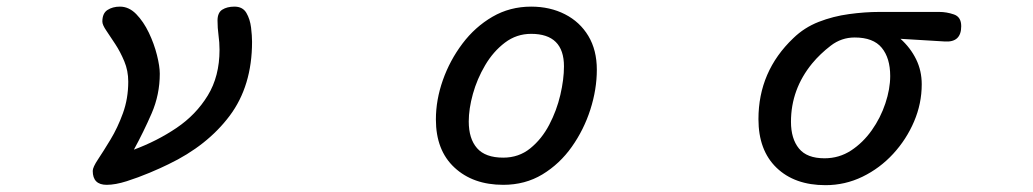

<svg xmlns="http://www.w3.org/2000/svg" viewBox="-20 -541 3040 565"><path d="M293.9 2.9Q252.9 2.9 252.9 -38.1Q252.9 -48.8 268.6 -72.3Q284.2 -95.7 305.2 -130.4Q326.2 -165 341.8 -208Q357.4 -251 357.4 -300.8Q357.4 -333 345.7 -360.8Q334 -388.7 319.3 -411.1Q304.7 -433.6 293 -450.7Q281.2 -467.8 281.2 -477.5Q281.2 -502 296.4 -511.7Q311.5 -521.5 333 -521.5Q359.4 -521.5 380.9 -499.5Q402.3 -477.5 418 -444.8Q433.6 -412.1 441.9 -378.9Q450.2 -345.7 450.2 -324.2Q450.2 -262.7 426.3 -207.5Q402.3 -152.3 374 -100.6Q442.4 -126 499.5 -164.6Q556.6 -203.1 591.3 -259.8Q626 -316.4 626 -394.5Q626 -416 623 -437.5Q620.1 -459 620.1 -480.5Q620.1 -503.9 634.3 -512.7Q648.4 -521.5 669.9 -521.5Q694.3 -521.5 705.1 -502.9Q715.8 -484.4 718.8 -460Q721.7 -435.5 721.7 -418Q721.7 -288.1 655.8 -200.2Q589.8 -112.3 475.6 -57.6Q454.1 -46.9 420.4 -32.7Q386.7 -18.6 353 -7.8Q319.3 2.9 293.9 2.9Z M1460.9 2.9Q1372.1 2.9 1317.4 -47.9Q1262.7 -98.6 1262.7 -189.5Q1262.7 -247.1 1283.2 -305.2Q1303.7 -363.3 1340.8 -412.6Q1377.9 -461.9 1429.2 -491.7Q1480.5 -521.5 1543 -521.5Q1598.6 -521.5 1642.6 -499Q1686.5 -476.6 1711.4 -435.1Q1736.3 -393.6 1736.3 -335.9Q1736.3 -278.3 1717.3 -218.8Q1698.2 -159.2 1662.6 -108.9Q1627 -58.6 1576.2 -27.8Q1525.4 2.9 1460.9 2.9ZM1460.9 -77.1Q1506.8 -77.1 1540.5 -104.5Q1574.2 -131.8 1596.2 -173.8Q1618.2 -215.8 1628.9 -261.7Q1639.6 -307.6 1639.6 -345.7Q1639.6 -441.4 1543 -441.4Q1500 -441.4 1465.8 -415.5Q1431.6 -389.6 1407.7 -349.1Q1383.8 -308.6 1371.6 -264.6Q1359.4 -220.7 1359.4 -183.6Q1359.4 -132.8 1383.8 -105Q1408.2 -77.1 1460.9 -77.1Z M2409.2 3.9Q2318.4 3.9 2265.1 -47.4Q2211.9 -98.6 2211.9 -190.4Q2211.9 -331.1 2314.5 -428.7Q2346.7 -460 2389.2 -476.6Q2431.6 -493.2 2478.5 -499.5Q2525.4 -505.9 2567.4 -505.9H2744.1Q2765.6 -505.9 2787.1 -498.5Q2808.6 -491.2 2808.6 -463.9Q2808.6 -416 2760.7 -418.9L2629.9 -426.8Q2659.2 -400.4 2675.8 -366.7Q2692.4 -333 2692.4 -293Q2692.4 -236.3 2669.9 -183.6Q2647.5 -130.9 2608.4 -88.4Q2569.3 -45.9 2518.1 -21Q2466.8 3.9 2409.2 3.9ZM2406.2 -75.2Q2449.2 -75.2 2484.4 -98.1Q2519.5 -121.1 2545.4 -157.7Q2571.3 -194.3 2585.4 -236.8Q2599.6 -279.3 2599.6 -317.4Q2599.6 -370.1 2574.7 -400.4Q2549.8 -430.7 2495.1 -430.7Q2456.1 -430.7 2424.8 -406.7Q2393.6 -382.8 2370.1 -354.5Q2307.6 -278.3 2307.6 -182.6Q2307.6 -132.8 2331.1 -104Q2354.5 -75.2 2406.2 -75.2Z"/></svg>

Font: Kosugi Maru
Style: Regular
Weight: 400
Designer: MOTOYA
Version: Version 4.002